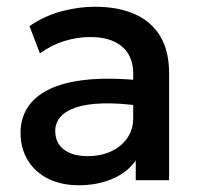

<svg xmlns="http://www.w3.org/2000/svg" viewBox="-20 -535 592 570"><path d="M214 15Q162.5 15 123.5 -4.2Q84.5 -23.5 62.8 -58.8Q41 -94 41 -142Q41 -182.5 61.5 -215.2Q82 -248 125.2 -269.5Q168.5 -291 236.5 -298.2Q304.5 -305.5 400 -296L402 -220Q334 -229.5 285 -228Q236 -226.5 204.8 -215.8Q173.5 -205 158.8 -187.2Q144 -169.5 144 -146.5Q144 -110.5 169.8 -91Q195.5 -71.5 240.5 -71.5Q279 -71.5 309.5 -85.5Q340 -99.5 357.8 -125Q375.5 -150.5 375.5 -185V-316.5Q375.5 -349.5 361.5 -373.8Q347.5 -398 319 -411.5Q290.5 -425 248 -425Q209 -425 171 -413.2Q133 -401.5 98.5 -376.5L67.5 -457.5Q114 -489 164.5 -502Q215 -515 261.5 -515Q330.5 -515 379.8 -493.2Q429 -471.5 455.5 -427.8Q482 -384 482 -317.5V0H383V-58.5Q358 -23 313.5 -4Q269 15 214 15Z"/></svg>

Font: Geologica Thin Roman
Style: Regular
Weight: 400
Version: Version 1.010;gftools[0.9.28]